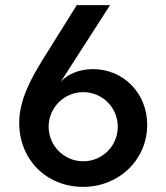

<svg xmlns="http://www.w3.org/2000/svg" viewBox="-20 -720 650 750"><path d="M305 10C444 10 555 -95 555 -233C555 -355 463 -450 343 -450C288 -450 242 -429 217 -400L410 -700H280L148 -489C101 -413 55 -329 55 -240C55 -99 159 10 305 10ZM305 -90C231 -90 170 -150 170 -225C170 -300 231 -360 305 -360C380 -360 440 -300 440 -225C440 -150 380 -90 305 -90Z"/></svg>

Font: Goli Medium
Style: Regular
Weight: 500
Designer: jaikishan Patel
Foundry: MagicType
Version: Version 1.000;Glyphs 3.2 (3242)